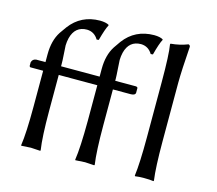

<svg xmlns="http://www.w3.org/2000/svg" viewBox="-100 -824 1077 953"><g transform="rotate(15 438.0 -347.5)"><path d="M425.8 -622.1Q482.4 -697.8 580.1 -698.2Q610.4 -697.8 625 -689L626 -686Q613.8 -664.1 598.1 -604L586.9 -603Q566.4 -637.2 528.8 -638.2Q467.3 -638.2 450.7 -573.2Q446.3 -554.7 445.8 -535.2Q445.8 -526.9 448.2 -494.6Q451.2 -453.1 451.2 -439V-429.2H559.1Q565.9 -427.7 566.9 -422.9V-397.9Q565.9 -385.7 543.9 -384.8H451.2V-200.2Q451.2 -66.9 460.9 0L459 2.9Q457 2.9 411.1 0L361.8 2.9L360.8 0Q370.6 -64 371.1 -200.2V-384.8H266.1H245.1H172.9V-200.2Q172.9 -66.9 183.1 0L181.2 2.9Q179.2 2.9 132.8 0L84 2.9L83 0Q92.8 -64 92.8 -200.2V-384.8H26.9Q22.5 -386.7 22 -391.1V-409.2Q26.4 -426.8 44.9 -429.2H92.8V-469.2Q92.8 -540 123 -586.9Q130.9 -599.1 147.9 -622.1Q204.6 -697.8 301.8 -698.2Q332 -697.8 347.2 -689L348.1 -686Q335.9 -664.1 319.8 -604L309.1 -603Q288.6 -637.2 251 -638.2Q189.5 -638.2 172.9 -573.2Q168.5 -554.7 168 -535.2Q168 -526.9 170.4 -494.6Q173.3 -453.1 172.9 -439V-429.2H263.2H280.8H371.1V-469.2Q371.1 -540 401.4 -586.9Q409.2 -599.1 425.8 -622.1ZM675.8 -200.2V-481.9Q675.8 -625 667 -674.8L668.9 -678.2Q714.8 -682.1 755.9 -698.2Q764.2 -696.3 765.1 -688Q756.3 -565.9 755.9 -500V-200.2Q755.9 -65.9 765.1 0L763.2 2.9Q745.1 0 715.8 0Q687 0 668.9 2.9L667 0Q675.8 -65.4 675.8 -200.2Z"/></g></svg>

Font: Linux Biolinum O
Style: Regular
Weight: 400
Designer: Philipp H. Poll
Foundry: Philipp H. Poll
Version: Version 1.0.4